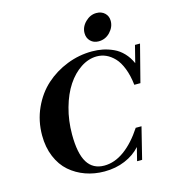

<svg xmlns="http://www.w3.org/2000/svg" viewBox="-128 -993 1007 1112"><g transform="rotate(-15 375.5 -437.5)"><path d="M523.4 -725.1Q494.1 -725.1 475.1 -743.9Q456.1 -762.7 456.1 -792Q456.1 -829.1 485.6 -858.2Q515.1 -887.2 551.8 -887.2Q582.5 -887.2 601.8 -868.9Q621.1 -850.6 621.1 -821.8Q621.1 -785.2 592.8 -755.1Q564.5 -725.1 523.4 -725.1ZM361.8 11.7Q301.8 11.7 248.8 -7.1Q195.8 -25.9 154.5 -61.8Q113.3 -97.7 89.4 -154.8Q65.4 -211.9 65.4 -283.2Q65.4 -370.6 99.6 -445.8Q133.8 -521 190.2 -571.5Q246.6 -622.1 319.3 -650.6Q392.1 -679.2 469.7 -679.2Q503.4 -679.2 534.7 -672.9Q565.9 -666.5 596.9 -652.3Q627.9 -638.2 653.3 -611.6Q678.7 -585 694.8 -548.3L720.7 -650.9H751L693.8 -428.7H657.2Q650.9 -485.8 634 -528.8Q617.2 -571.8 593.8 -596.2Q570.3 -620.6 544.2 -632.3Q518.1 -644 489.3 -644Q439.5 -644 392.8 -613.3Q346.2 -582.5 311.3 -529.8Q276.4 -477.1 255.4 -402.1Q234.4 -327.1 234.4 -244.1Q234.4 -129.9 267.8 -75.7Q301.3 -21.5 369.1 -21.5Q431.2 -21.5 490 -64.2Q548.8 -106.9 600.6 -186H635.3L588.4 2.9H558.1L578.1 -76.7Q541.5 -35.6 485.4 -12Q429.2 11.7 361.8 11.7Z"/></g></svg>

Font: Elstob ExtraBold
Style: Italic
Weight: 800
Italic angle: -20°
Designer: Peter S. Baker
Version: Version 1.015